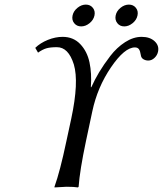

<svg xmlns="http://www.w3.org/2000/svg" viewBox="-20 -820 715 843"><path d="M495.1 -718.3Q483.9 -732.4 487.8 -752Q491.7 -771.5 509 -785.6Q526.4 -799.8 545.9 -799.8Q565.4 -799.8 576.7 -785.6Q587.9 -771.5 583.7 -752Q579.6 -732.4 562.3 -718.3Q544.9 -704.1 525.6 -704.1Q506.3 -704.1 495.1 -718.3ZM305.7 -718.3Q294.4 -732.4 298.6 -752Q302.7 -771.5 320.1 -785.6Q337.4 -799.8 356.9 -799.8Q376.5 -799.8 387.7 -785.6Q398.9 -771.5 394.8 -752Q390.6 -732.4 373.3 -718.3Q356 -704.1 336.4 -704.1Q316.9 -704.1 305.7 -718.3ZM271.5 -200.2 293 -299.8Q327.1 -460 304.2 -537.1Q280.3 -613.3 229.5 -612.8Q200.7 -612.8 183.8 -607.9Q167 -603 147 -588.9L134.8 -609.9Q156.7 -631.3 189.9 -644.8Q223.1 -658.2 254.9 -658.2Q302.2 -658.2 332.5 -626.2Q362.8 -594.2 373 -545.9Q383.3 -497.6 378.9 -437H380.9Q395.5 -469.7 415.5 -503.2Q435.5 -536.6 464.1 -574Q492.7 -611.3 529.1 -634.8Q565.4 -658.2 601.8 -658.2Q638.2 -658.2 658.9 -638.9Q679.7 -619.6 673.8 -592.8Q670.4 -577.1 658.2 -565.7Q646 -554.2 630.9 -554.2Q619.1 -554.2 609.4 -560.1Q599.6 -565.9 598.1 -579.1Q595.7 -595.7 590.1 -603.8Q584.5 -611.8 572.3 -611.8Q526.9 -611.8 467.3 -524.4Q407.7 -437 385.3 -331.1L357.4 -200.2Q330.1 -70.8 325.2 0L322.3 2.9Q305.7 0 272 0L219.2 2.9V0Q243.7 -67.9 271.5 -200.2Z"/></svg>

Font: Linux Biolinum O
Style: Italic
Weight: 400
Italic angle: -12°
Designer: Philipp H. Poll
Foundry: Philipp H. Poll
Version: Version 1.1.3